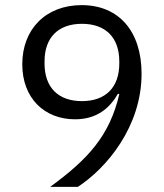

<svg xmlns="http://www.w3.org/2000/svg" viewBox="-20 -730 640 750"><path d="M533 -442C533 -608 444 -710 299 -710C159 -710 67 -616 67 -479C67 -347 153 -264 273 -264C358 -264 408 -307 441 -364L446 -362C408 -200 325 -109 176 0H284C396 -73 533 -235 533 -442ZM300 -335C208 -335 154 -388 154 -482V-490C154 -584 208 -637 300 -637C392 -637 446 -584 446 -490V-482C446 -388 392 -335 300 -335Z"/></svg>

Font: Braiins Sans
Style: Regular
Weight: 400
Designer: Mike Abbink, Paul van der Laan, Pieter van Rosmalen, Jiri Chlebus, Lubos Buracinsky
Foundry: Bold Monday, Sudetype
Version: Version 1.000;hotconv 1.0.109;makeotfexe 2.5.65596